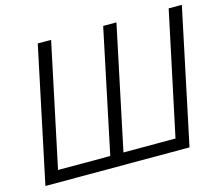

<svg xmlns="http://www.w3.org/2000/svg" viewBox="-100 -843 1134 976"><g transform="rotate(-15 466.5 -355.0)"><path d="M23.9 0 173.8 -710H244.1L106.9 -62H381.8L518.1 -710H587.9L451.2 -62H725.1L862.8 -710H932.1L782.2 0Z"/></g></svg>

Font: Rawline
Style: Italic
Weight: 400
Italic angle: -12°
Designer: Matt McInerney, Pablo Impallari, Rodrigo Fuenzalida
Foundry: Matt McInerney, Pablo Impallari, Rodrigo Fuenzalida
Version: Version 4.020;PS 004.020;hotconv 1.0.88;makeotf.lib2.5.64775